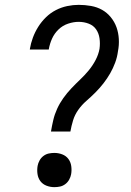

<svg xmlns="http://www.w3.org/2000/svg" viewBox="-20 -763 540 791"><path d="M190 -221Q194 -245 199.5 -268.5Q205 -292 215.5 -315Q226 -338 241 -359Q256 -380 274 -399Q292 -418 310.5 -435.5Q329 -453 345.5 -473Q362 -493 374 -516Q386 -539 390 -562Q393 -584 390 -605Q387 -626 376 -642Q365 -658 345.5 -665.5Q326 -673 304 -673Q283 -673 260.5 -665.5Q238 -658 221 -641.5Q204 -625 194.5 -604Q185 -583 181 -560Q181 -560 181 -560Q181 -560 181 -559H103Q103 -560 103 -560.5Q103 -561 103 -561Q107 -585 115.5 -608Q124 -631 137.5 -652.5Q151 -674 169.5 -692Q188 -710 210.5 -721.5Q233 -733 257 -738Q281 -743 304 -743Q330 -743 355 -738.5Q380 -734 400.5 -722.5Q421 -711 436.5 -692Q452 -673 460 -650.5Q468 -628 469.5 -602.5Q471 -577 466 -552Q463 -528 454.5 -505Q446 -482 434 -461Q422 -440 406.5 -420Q391 -400 373 -382Q355 -364 336 -347.5Q317 -331 302.5 -310.5Q288 -290 281 -267Q274 -244 270 -221ZM204 8Q187 8 171.5 2Q156 -4 146.5 -16.5Q137 -29 134.5 -46Q132 -63 135 -80Q137 -91 143 -102Q149 -113 159 -120.5Q169 -128 180.5 -130.5Q192 -133 204 -133Q221 -133 236.5 -127Q252 -121 261.5 -108.5Q271 -96 273.5 -79Q276 -62 273 -45Q271 -34 265 -23Q259 -12 249 -4.5Q239 3 227.5 5.5Q216 8 204 8Z"/></svg>

Font: Iosevka Slab Oblique
Style: Regular
Weight: 400
Italic angle: -9°
Monospace: yes
Designer: Belleve Invis
Foundry: Belleve Invis
Version: Version 11.1.1; ttfautohint (v1.8.3)